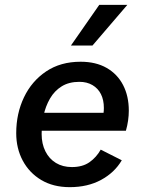

<svg xmlns="http://www.w3.org/2000/svg" viewBox="-20 -764 599 793"><path d="M268 9Q200 9 150.5 -20.5Q101 -50 74 -100.5Q47 -151 47 -214Q47 -295 79 -362Q111 -429 170.5 -469Q230 -509 313 -509Q376 -509 420.5 -483.5Q465 -458 488.5 -412.5Q512 -367 512 -307Q512 -287 509 -266Q506 -245 500 -224H110L111 -298H440L403 -272Q406 -285 407.5 -296Q409 -307 409 -318Q409 -351 397 -375Q385 -399 362 -412.5Q339 -426 308 -426Q265 -426 235 -407.5Q205 -389 186.5 -357Q168 -325 160 -287Q152 -249 152 -210Q152 -170 167.5 -139Q183 -108 211 -91Q239 -74 277 -74Q321 -74 349.5 -94Q378 -114 396 -146L483 -102Q453 -51 397.5 -21Q342 9 268 9ZM390 -744H506L362 -576H273Z"/></svg>

Font: Kantumruy Pro Medium
Style: Italic
Weight: 500
Italic angle: -13°
Designer: Sovichet Tep
Foundry: Sovichet Tep
Version: Version 1.002